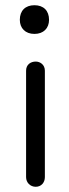

<svg xmlns="http://www.w3.org/2000/svg" viewBox="-20 -700 264 736"><path d="M112 -570C147 -570 168 -592 168 -624C168 -659 147 -680 112 -680C77 -680 56 -659 56 -624C56 -592 77 -570 112 -570ZM117 16C138 16 152 0 152 -21V-429C152 -452 134 -464 117 -464C97 -464 80 -452 80 -429V-21C80 0 96 16 117 16Z"/></svg>

Font: Dongle Light
Style: Regular
Weight: 300
Designer: Yanghee Ryu
Foundry: Yanghee Ryu
Version: Version 2.000